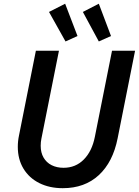

<svg xmlns="http://www.w3.org/2000/svg" viewBox="-20 -988 735 1016"><path d="M74.2 -210.9Q74.2 -241.2 80.6 -271.5L169.9 -719.7H292L199.2 -254.9Q195.3 -236.8 195.3 -216.3Q195.3 -180.2 210.7 -153.8Q226.1 -127.4 253.4 -113.8Q280.8 -100.1 316.4 -100.1Q379.9 -100.1 423.3 -143.8Q466.8 -187.5 481.9 -263.7L572.8 -719.7H694.8L602.5 -256.3Q577.6 -130.4 502.9 -61.3Q428.2 7.8 312 7.8Q241.7 7.8 187.7 -19.3Q133.8 -46.4 104 -95.9Q74.2 -145.5 74.2 -210.9ZM239.3 -924.8 324.7 -968.3 390.1 -797.4 326.7 -768.6ZM418.5 -924.8 502.9 -968.3 567.4 -797.4 502.9 -768.6Z"/></svg>

Font: Reddit Sans Vanilla SemiBold
Style: Italic
Weight: 600
Italic angle: -11.25°
Designer: Stephen Hutchings
Version: Version 1.013